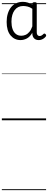

<svg xmlns="http://www.w3.org/2000/svg" viewBox="-20 -1302 520 2079"><path d="M202 -868Q137 -868 94.5 -918.5Q52 -969 52 -1065Q52 -1113 64 -1153Q76 -1193 98.5 -1222Q121 -1251 154 -1266.5Q187 -1282 228 -1282Q253 -1282 279 -1274.5Q305 -1267 330 -1252V-1262Q331 -1271 337 -1274.5Q343 -1278 355 -1278Q368 -1278 373 -1274.5Q378 -1271 378 -1262V-953Q378 -939 382 -930Q386 -921 393 -916.5Q400 -912 410 -912Q420 -912 430 -917.5Q440 -923 452 -935Q456 -939 462 -938.5Q468 -938 473 -932Q479 -927 479.5 -919.5Q480 -912 476 -907Q468 -896 455.5 -887Q443 -878 429 -873Q415 -868 400 -868Q368 -868 350 -886Q332 -904 330 -936Q330 -938 330 -941.5Q330 -945 330 -948Q305 -904 271.5 -886Q238 -868 202 -868ZM104 -1067Q104 -1022 116 -987.5Q128 -953 152 -934Q176 -915 211 -915Q234 -915 256.5 -924.5Q279 -934 298 -956.5Q317 -979 330 -1017V-1207Q304 -1225 279 -1231Q254 -1237 231 -1237Q202 -1237 179 -1226Q156 -1215 139.5 -1193.5Q123 -1172 113.5 -1140.5Q104 -1109 104 -1067ZM0 747H479V757H0ZM0 -20H479V0H0ZM0 -505H479V-500H0ZM0 -1267H479V-1257H0Z"/></svg>

Font: Playwrite VN Guides
Style: Regular
Weight: 400
Designer: Veronika Burian, José Scaglione
Foundry: TypeTogether
Version: Version 1.003